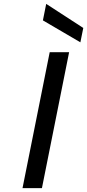

<svg xmlns="http://www.w3.org/2000/svg" viewBox="-20 -969 449 989"><path d="M236 -700H336L196 0H96ZM218 -949 409 -825 394 -751 201 -864Z"/></svg>

Font: Albert Sans Medium
Style: Italic
Weight: 500
Italic angle: -11.25°
Designer: Andreas Rasmussen
Foundry: a.Foundry
Version: Version 1.025